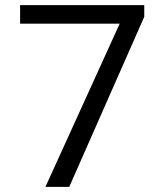

<svg xmlns="http://www.w3.org/2000/svg" viewBox="-20 -730 638 750"><path d="M157.5 0 447.5 -637.5H58.5V-710H543.5V-664.5L250.5 0Z"/></svg>

Font: Mooli
Style: Regular
Weight: 400
Designer: Vernon Adams
Foundry: Vernon Adams
Version: Version 1.000; ttfautohint (v1.8.4.7-5d5b);gftools[0.9.33]